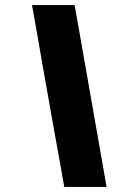

<svg xmlns="http://www.w3.org/2000/svg" viewBox="-20 -733 499 753"><path d="M232 0Q222 -55 213 -107.5Q203.5 -160 191 -229L147.5 -474Q135 -546.5 125.5 -601Q115.5 -655 105.5 -713H272.5Q283 -655 292.5 -601Q302 -546.5 314.5 -476L358 -228Q370 -160 379.2 -107.8Q388.5 -55.5 398 0Z"/></svg>

Font: Heraclito ExtraBold
Style: Italic
Weight: 800
Italic angle: -12°
Designer: Kostas Bartsokas (font) & Cristiano Sobral (main changes)
Foundry: Kostas Bartsokas (font) & Cristiano Sobral (main changes)
Version: Version 1.00;July 8, 2020;FontCreator 13.0.0.2655 64-bit